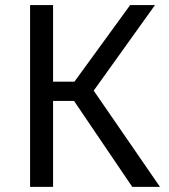

<svg xmlns="http://www.w3.org/2000/svg" viewBox="-20 -726 655 746"><path d="M493.8 0 267.7 -333.8H186.2V0H96.9V-706.2H186.2V-408.7H269.2L485.6 -706.2H582.1L344.1 -373.8L601.5 0Z"/></svg>

Font: Fira Code
Style: Regular
Weight: 400
Designer: Carrois Corporate, Edenspiekermann AG, Nikita Prokopov
Foundry: Carrois Corporate, Edenspiekermann AG, Nikita Prokopov
Version: Version 5.002